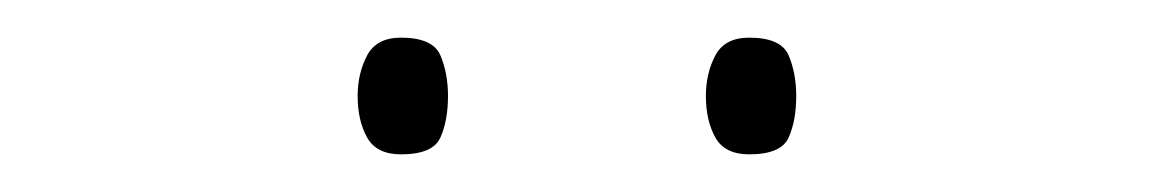

<svg xmlns="http://www.w3.org/2000/svg" viewBox="-20 -729 615 102"><path d="M170 -678Q170 -690 175 -699.5Q180 -709 193 -709Q210 -709 214 -699.5Q218 -690 218 -678Q218 -665 214 -656Q210 -647 193 -647Q180 -647 175 -656Q170 -665 170 -678ZM355 -678Q355 -690 360 -699.5Q365 -709 378 -709Q395 -709 399 -699.5Q403 -690 403 -678Q403 -665 399 -656Q395 -647 378 -647Q365 -647 360 -656Q355 -665 355 -678Z"/></svg>

Font: Noto Sans Bengali UI Thin
Style: Regular
Weight: 100
Designer: Jelle Bosma - Monotype Design Team
Foundry: Monotype Imaging Inc.
Version: Version 2.003; ttfautohint (v1.8.4.7-5d5b)